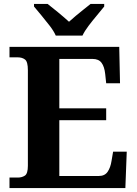

<svg xmlns="http://www.w3.org/2000/svg" viewBox="-20 -951 693 971"><path d="M28 0V-53H70Q91 -53 106 -63Q121 -73 121 -113V-596Q121 -639 106.5 -650Q92 -661 70 -661H28V-714H583L587 -530H517L512 -577Q508 -614 493.5 -633.5Q479 -653 448 -653H280V-403H517V-343H280V-61H480Q510 -61 524.5 -82.5Q539 -104 544 -137L552 -184H621L614 0ZM262 -771Q252 -794 231.5 -820.5Q211 -847 189.5 -873Q168 -899 152 -918V-931H221Q242 -915 274.5 -888Q307 -861 329 -841Q344 -855 364 -871.5Q384 -888 404 -904Q424 -920 438 -931H507V-918Q492 -899 470 -873Q448 -847 428 -820.5Q408 -794 397 -771Z"/></svg>

Font: Noto Serif Vithkuqi
Style: Regular
Weight: 400
Version: Version 1.005